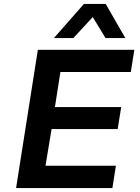

<svg xmlns="http://www.w3.org/2000/svg" viewBox="-20 -959 715 979"><path d="M62 0 173 -705H665L647 -592H288L260 -413H598L580 -301H243L212 -114H571L553 0ZM255 -765 408 -939H519L619 -765H518L453 -872L354 -765Z"/></svg>

Font: Nunito Sans 6pt
Style: Bold Italic
Weight: 700
Italic angle: -9°
Version: Version 3.101;gftools[0.9.27]